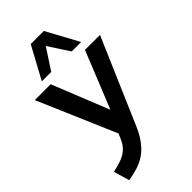

<svg xmlns="http://www.w3.org/2000/svg" viewBox="-298 -835 1139 1139"><g transform="rotate(-45 271.5 -265.0)"><path d="M58 227 29 128Q76 118 108 105Q140 92 161 71Q182 50 196 17L221 -42L218 7L-2 -505H131L289 -111H260L419 -505H545L315 28Q292 82 265 117.5Q238 153 207 174.5Q176 196 139 208Q102 220 58 227ZM106 -554 216 -757H326L436 -554H357L271 -686L185 -554Z"/></g></svg>

Font: Mulish ExtraLight
Style: Regular
Weight: 200
Designer: Vernon Adams
Foundry: Vernon Adams
Version: Version 3.603